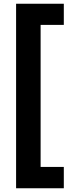

<svg xmlns="http://www.w3.org/2000/svg" viewBox="-20 -831 415 1026"><path d="M66 175V-811H321V-698H197V61H321V175Z"/></svg>

Font: DM Sans 24pt ExtraBold
Style: Regular
Weight: 800
Designer: Colophon Foundry, Jonny Pinhorn
Foundry: Colophon Foundry
Version: Version 4.004;gftools[0.9.30]